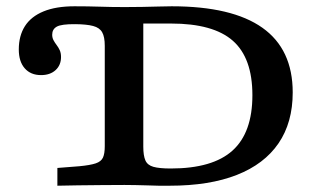

<svg xmlns="http://www.w3.org/2000/svg" viewBox="-20 -591 1014 611"><path d="M484.9 0Q470.2 -0.4 450.5 -1Q430.7 -1.6 411.2 -2Q391.7 -2.4 376.4 -2.4Q343.1 -2.4 303.7 -2Q264.3 -1.6 227.1 -1.2Q189.8 -0.8 162.6 0V-56.5L232.6 -62Q267.2 -65.3 284.5 -71.1Q301.8 -76.9 307.6 -89.4Q313.4 -101.9 313.4 -125.8V-445.2Q313.4 -473.8 305.1 -488.3Q296.9 -502.9 276.4 -508.3Q255.9 -513.8 219.4 -514.1Q175.4 -514.5 160.7 -506.2Q146.1 -498 146.1 -480.5Q146.1 -470.9 150.3 -463Q154.5 -455.1 160.1 -447.8Q165.8 -440.5 170 -431.4Q174.2 -422.4 174.2 -409.5Q174.2 -383.8 156.9 -367.9Q139.5 -352 110.6 -352Q77.6 -352 58.7 -373.6Q39.8 -395.1 39.8 -433.7Q39.8 -477 59.3 -507.8Q78.9 -538.5 118.5 -554.7Q158 -571 217.1 -571Q259.5 -571 296.2 -569.8Q332.9 -568.5 376.9 -568.5H377.3Q405.1 -568.5 432.2 -569Q459.3 -569.4 483.8 -570.2Q508.2 -571 526.4 -571Q718.7 -571 815.1 -502.6Q911.5 -434.2 911.5 -296.9Q911.5 -201 866.3 -134.9Q821 -68.7 733.8 -34.4Q646.6 0 520 0ZM523.4 -54.8Q656.8 -54.8 720 -111.9Q783.2 -168.9 783.2 -288.2Q783.2 -406.5 721 -461.3Q658.8 -516.1 524.2 -516.1H436V-124.2Q436 -95.7 442.7 -80.5Q449.3 -65.4 468.2 -60.1Q487 -54.8 523.4 -54.8Z"/></svg>

Font: Playfair 5pt SemiExpanded Light
Style: Regular
Weight: 300
Width: 6
Designer: Claus Eggers Sørensen
Foundry: Claus Eggers Sørensen
Version: Version 2.203